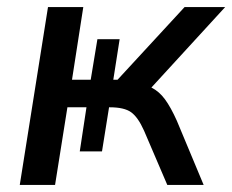

<svg xmlns="http://www.w3.org/2000/svg" viewBox="-20 -524 658 544"><path d="M36 0 116 -504H216L184 -298H237L256 -413H319L301 -298H313L503 -504H618L409 -276Q431 -265 447.5 -242.5Q464 -220 481 -182L557 0H454L388 -154Q371 -192 351.5 -206Q332 -220 291 -220H289L269 -95H206L225 -220H171L136 0Z"/></svg>

Font: Winston Medium
Style: Italic
Weight: 500
Italic angle: -9°
Designer: Original fonts by Vernon Adams / Changes by Cristiano Sobral
Foundry: Original fonts by Vernon Adams / Changes by Cristiano Sobral
Version: Version 2.503;July 17, 2020;FontCreator 13.0.0.2655 64-bit